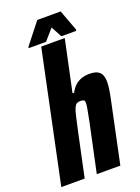

<svg xmlns="http://www.w3.org/2000/svg" viewBox="-178 -955 751 1027"><g transform="rotate(-20 197.5 -442.0)"><path d="M-14 0 142 -743H276L214 -451H223Q238 -479 256 -493Q274 -507 293.5 -512.5Q313 -518 331 -518Q360 -518 376.5 -510.5Q393 -503 401 -487Q409 -471 409 -445Q409 -426 405 -400Q401 -374 394 -342L322 0H188L247 -277Q255 -319 259.5 -342.5Q264 -366 264 -377Q264 -391 257.5 -394.5Q251 -398 239 -398Q225 -398 217 -392.5Q209 -387 202.5 -372Q196 -357 189.5 -327.5Q183 -298 172 -249L119 0ZM76 -758 78 -766 171 -884H304L348 -766L347 -758H262L229 -820L175 -758Z"/></g></svg>

Font: Saira Condensed ExtraBold
Style: Italic
Weight: 800
Width: 3
Italic angle: -12°
Designer: Hector Gatti with collaboration of the Omnibus-Type team
Foundry: Omnibus-Type
Version: Version 1.101